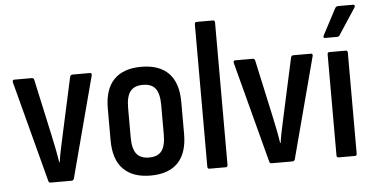

<svg xmlns="http://www.w3.org/2000/svg" viewBox="-49 -790 1728 890"><g transform="rotate(-5 814.5 -345.5)"><path d="M153 0Q145 0 143 -8L19 -479Q18 -490 26 -490H108Q117 -490 119 -481L176 -220Q183 -187 189.5 -155Q196 -123 201 -90H203Q208 -123 215 -155Q222 -187 229 -220L286 -481Q289 -490 297 -490H379Q389 -490 386 -478L262 -9Q259 0 251 0Z M618 8Q535 8 491 -37Q447 -82 447 -171V-319Q447 -408 490.5 -453Q534 -498 618 -498Q702 -498 745.5 -453Q789 -408 789 -319V-171Q789 -82 745.5 -37Q702 8 618 8ZM618 -76Q659 -76 677 -100Q695 -124 695 -176V-314Q695 -366 677 -390Q659 -414 618 -414Q578 -414 559.5 -390Q541 -366 541 -314V-176Q541 -124 559.5 -100Q578 -76 618 -76Z M892 0Q883 0 883 -10V-673Q883 -683 892 -683H968Q977 -683 977 -673V-10Q977 0 968 0Z M1181 0Q1173 0 1171 -8L1047 -479Q1046 -490 1054 -490H1136Q1145 -490 1147 -481L1204 -220Q1211 -187 1217.5 -155Q1224 -123 1229 -90H1231Q1236 -123 1243 -155Q1250 -187 1257 -220L1314 -481Q1317 -490 1325 -490H1407Q1417 -490 1414 -478L1290 -9Q1287 0 1279 0Z M1493 0Q1484 0 1484 -10V-480Q1484 -490 1493 -490H1569Q1578 -490 1578 -480V-10Q1578 0 1569 0ZM1479 -557Q1469 -557 1473 -568L1538 -691Q1543 -699 1551 -699H1622Q1627 -699 1628.5 -695.5Q1630 -692 1627 -686L1547 -564Q1544 -557 1533 -557Z"/></g></svg>

Font: Sofia Sans Condensed SemiBold
Style: Regular
Weight: 600
Designer: Botio Nikoltchev, Ani Petrova
Foundry: lettersoup
Version: Version 4.101